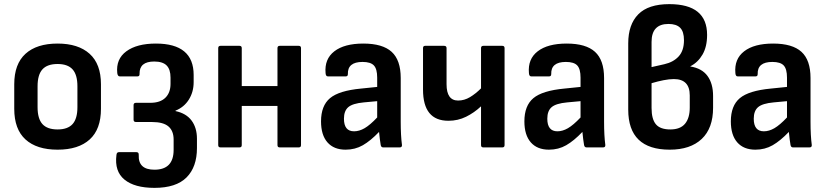

<svg xmlns="http://www.w3.org/2000/svg" viewBox="-20 -714 4006 930"><path d="M259 11Q158 11 103.5 -38.5Q49 -88 49 -187V-306Q49 -404 103.5 -453.5Q158 -503 259 -503Q359 -503 414 -453.5Q469 -404 469 -306V-187Q469 -88 414.5 -38.5Q360 11 259 11ZM259 -87Q308 -87 331.5 -113Q355 -139 355 -195V-296Q355 -352 331.5 -378Q308 -404 259 -404Q209 -404 185.5 -378Q162 -352 162 -296V-195Q162 -139 185.5 -113Q209 -87 259 -87Z M728 196Q632 196 583 156Q534 116 544 37Q545 23 556 23H641Q653 23 652 37Q649 108 728 108Q821 108 821 12V-38Q821 -80 796 -101.5Q771 -123 716 -123H639Q627 -123 627 -134V-205Q627 -216 639 -216H708Q756 -216 781 -240.5Q806 -265 806 -308V-338Q806 -378 787 -397Q768 -416 727 -416Q655 -416 656 -357Q657 -344 646 -344H560Q550 -344 548 -360Q541 -428 592 -465.5Q643 -503 735 -503Q918 -503 918 -351V-316Q918 -269 895 -232Q872 -195 830 -178V-176Q882 -165 908 -130Q934 -95 934 -42V3Q934 95 883.5 145.5Q833 196 728 196Z M1048 0Q1037 0 1037 -11V-481Q1037 -492 1048 -492H1140Q1151 -492 1151 -481V-297H1324V-481Q1324 -492 1335 -492H1427Q1438 -492 1438 -481V-11Q1438 0 1427 0H1335Q1324 0 1324 -11V-201H1151V-11Q1151 0 1140 0Z M1654 11Q1597 11 1566 -24.5Q1535 -60 1535 -126Q1535 -202 1578.5 -238.5Q1622 -275 1729 -285L1807 -293V-338Q1807 -380 1791 -397Q1775 -414 1736 -414Q1663 -414 1665 -355Q1665 -344 1655 -344H1568Q1558 -344 1557 -360Q1551 -428 1599.5 -465.5Q1648 -503 1740 -503Q1833 -503 1877 -463Q1921 -423 1921 -336V-124Q1921 -57 1927 -12Q1928 0 1916 0H1836Q1826 0 1824 -12Q1820 -35 1816 -75Q1775 -32 1737.5 -10.5Q1700 11 1654 11ZM1646 -139Q1646 -78 1695 -78Q1720 -78 1746 -93Q1772 -108 1807 -145V-224L1742 -218Q1688 -213 1667 -195Q1646 -177 1646 -139Z M2321 0Q2310 0 2310 -11V-199Q2277 -168 2237.5 -148.5Q2198 -129 2152 -129Q2029 -129 2029 -280V-481Q2029 -492 2039 -492H2131Q2143 -492 2143 -481V-306Q2143 -227 2199 -227Q2229 -227 2256.5 -243.5Q2284 -260 2310 -286V-481Q2310 -492 2321 -492H2413Q2424 -492 2424 -481V-11Q2424 0 2413 0Z M2639 11Q2582 11 2551 -24.5Q2520 -60 2520 -126Q2520 -202 2563.5 -238.5Q2607 -275 2714 -285L2792 -293V-338Q2792 -380 2776 -397Q2760 -414 2721 -414Q2648 -414 2650 -355Q2650 -344 2640 -344H2553Q2543 -344 2542 -360Q2536 -428 2584.5 -465.5Q2633 -503 2725 -503Q2818 -503 2862 -463Q2906 -423 2906 -336V-124Q2906 -57 2912 -12Q2913 0 2901 0H2821Q2811 0 2809 -12Q2805 -35 2801 -75Q2760 -32 2722.5 -10.5Q2685 11 2639 11ZM2631 -139Q2631 -78 2680 -78Q2705 -78 2731 -93Q2757 -108 2792 -145V-224L2727 -218Q2673 -213 2652 -195Q2631 -177 2631 -139Z M3224 11Q3023 11 3023 -183V-504Q3023 -595 3071.5 -644.5Q3120 -694 3222 -694Q3405 -694 3405 -545Q3405 -488 3383 -450Q3361 -412 3324 -393V-392Q3380 -383 3407 -346Q3434 -309 3434 -249V-192Q3434 -93 3379 -41Q3324 11 3224 11ZM3136 -389 3198 -403Q3242 -413 3267.5 -441Q3293 -469 3293 -519Q3293 -561 3274.5 -579.5Q3256 -598 3218 -598Q3136 -598 3136 -511ZM3227 -87Q3275 -87 3298 -114.5Q3321 -142 3321 -193V-252Q3321 -331 3244 -331Q3222 -331 3194 -325.5Q3166 -320 3136 -311V-191Q3136 -137 3157 -112Q3178 -87 3227 -87Z M3639 11Q3582 11 3551 -24.5Q3520 -60 3520 -126Q3520 -202 3563.5 -238.5Q3607 -275 3714 -285L3792 -293V-338Q3792 -380 3776 -397Q3760 -414 3721 -414Q3648 -414 3650 -355Q3650 -344 3640 -344H3553Q3543 -344 3542 -360Q3536 -428 3584.5 -465.5Q3633 -503 3725 -503Q3818 -503 3862 -463Q3906 -423 3906 -336V-124Q3906 -57 3912 -12Q3913 0 3901 0H3821Q3811 0 3809 -12Q3805 -35 3801 -75Q3760 -32 3722.5 -10.5Q3685 11 3639 11ZM3631 -139Q3631 -78 3680 -78Q3705 -78 3731 -93Q3757 -108 3792 -145V-224L3727 -218Q3673 -213 3652 -195Q3631 -177 3631 -139Z"/></svg>

Font: Sofia Sans Semi Condensed
Style: Bold
Weight: 700
Designer: Botio Nikoltchev, Ani Petrova
Foundry: lettersoup
Version: Version 4.100; ttfautohint (v1.8.4.7-5d5b)